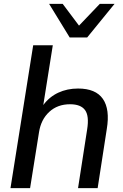

<svg xmlns="http://www.w3.org/2000/svg" viewBox="-20 -969 633 989"><path d="M34 0ZM34 0 151 -736H252L203 -428Q234 -470 280 -491.5Q326 -513 382 -513Q473 -513 510 -459.5Q547 -406 530 -304L483 0H382L429 -303Q440 -372 418 -402Q396 -432 341 -432Q276 -432 233.5 -392.5Q191 -353 181 -288L135 0ZM339 -776 233 -949H303L387 -837L494 -949H570L429 -776Z"/></svg>

Font: Winston Medium
Style: Italic
Weight: 500
Italic angle: -9°
Designer: Original fonts by Vernon Adams / Changes by Cristiano Sobral
Foundry: Original fonts by Vernon Adams / Changes by Cristiano Sobral
Version: Version 2.503;July 17, 2020;FontCreator 13.0.0.2655 64-bit